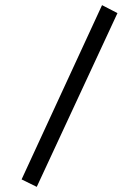

<svg xmlns="http://www.w3.org/2000/svg" viewBox="-20 -685 540 747"><path d="M123 42 437 -634 377 -665 64 13Z"/></svg>

Font: Inconsolata Thin
Style: Regular
Weight: 100
Monospace: yes
Designer: Raph Levien, Cyreal, Brenton Simpson
Foundry: Raph Levien, Cyreal, Google
Version: Version 3.100